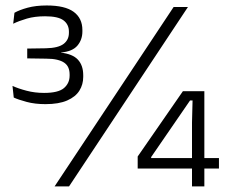

<svg xmlns="http://www.w3.org/2000/svg" viewBox="-20 -664 810 684"><path d="M142 -293Q104.5 -293 74.8 -301Q45 -309 29 -316.5L24.5 -358Q45 -348.5 74.5 -340.8Q104 -333 137 -333Q187.5 -333 207.8 -350.2Q228 -367.5 228 -394.5V-398.5Q228 -412.5 223.5 -423Q219 -433.5 209 -440.5Q199 -447.5 183.2 -451.2Q167.5 -455 144.5 -455L77 -456V-491L143.5 -492Q187.5 -493 206.5 -507.5Q225.5 -522 225.5 -547V-551.5Q225.5 -577 206.2 -591.5Q187 -606 140.5 -606Q104 -606 75.8 -597.8Q47.5 -589.5 27 -579.5L31.5 -618.5Q49 -628.5 78.2 -636.5Q107.5 -644.5 146.5 -644.5Q211.5 -644.5 242.5 -621.8Q273.5 -599 273.5 -557V-552Q273.5 -522.5 255.8 -501.5Q238 -480.5 197.5 -477L196 -473V-476.5Q238.5 -472 257.5 -451.5Q276.5 -431 276.5 -396V-390Q276.5 -363 262.8 -341Q249 -319 219.2 -306Q189.5 -293 142 -293ZM226 0H174.5L598.5 -639H649.5ZM708 0H664V-227.5L666 -306H657L518.5 -104.5V-86.5L497 -101H760V-63.5H470.5V-106.5L631.5 -339H708Z"/></svg>

Font: Anek Malayalam Medium Light
Style: Regular
Weight: 300
Version: Version 1.003